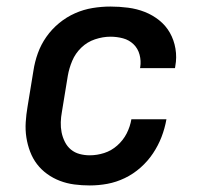

<svg xmlns="http://www.w3.org/2000/svg" viewBox="-20 -558 640 586"><path d="M254 8Q230 8 207 5Q184 2 163 -6Q142 -14 124 -27Q106 -40 93 -57Q80 -74 72 -95Q64 -116 60.5 -138.5Q57 -161 58.5 -185Q60 -209 64 -232L82 -342Q86 -369 95.5 -395.5Q105 -422 121.5 -445.5Q138 -469 160.5 -487.5Q183 -506 209 -517.5Q235 -529 262.5 -533.5Q290 -538 317 -538Q344 -538 371 -534.5Q398 -531 422 -521.5Q446 -512 466 -496Q486 -480 498.5 -458Q511 -436 515.5 -409.5Q520 -383 515 -356Q515 -354 514.5 -352.5Q514 -351 514 -350H407Q407 -350 407.5 -351Q408 -352 408 -353Q411 -372 406 -391Q401 -410 387.5 -423Q374 -436 355.5 -441Q337 -446 317 -446Q294 -446 270 -438Q246 -430 228 -412.5Q210 -395 200.5 -372.5Q191 -350 187 -327L169 -217Q166 -201 165.5 -185Q165 -169 168 -154Q171 -139 178 -125Q185 -111 196.5 -101.5Q208 -92 223 -88Q238 -84 254 -84Q276 -84 298 -91Q320 -98 338 -114Q356 -130 366.5 -150.5Q377 -171 381 -194H488Q483 -166 473 -140Q463 -114 447 -90Q431 -66 409 -46.5Q387 -27 361 -14.5Q335 -2 308 3Q281 8 254 8Z"/></svg>

Font: Iosevka Slab SmBdExObl
Style: Regular
Weight: 600
Width: 7
Italic angle: -9°
Monospace: yes
Designer: Belleve Invis
Foundry: Belleve Invis
Version: Version 11.1.0; ttfautohint (v1.8.3)